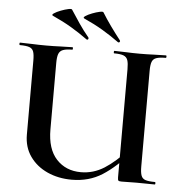

<svg xmlns="http://www.w3.org/2000/svg" viewBox="-56 -861 870 926"><g transform="rotate(5 379.0 -398.0)"><path d="M547 -542Q547 -571 542 -586Q537 -601 522 -607Q507 -613 476 -613Q474 -613 474 -619Q474 -625 476 -625Q502 -625 533.5 -623.5Q565 -622 599 -622Q635 -622 667.5 -623.5Q700 -625 726 -625Q729 -625 729 -619Q729 -613 726 -613Q696 -613 680.5 -607.5Q665 -602 659.5 -587.5Q654 -573 654 -544V-81Q654 -52 659.5 -37Q665 -22 680.5 -17Q696 -12 726 -12Q729 -12 729 -6Q729 0 726 0Q704 0 683 -0.5Q662 -1 637 -1Q615 -1 600.5 -0.5Q586 0 566 0Q554 0 550.5 -3Q547 -6 547 -19ZM606 -149Q536 -69 472 -28.5Q408 12 325 12Q260 12 207 -12Q154 -36 122.5 -80.5Q91 -125 91 -186V-544Q91 -573 86 -587.5Q81 -602 66 -607.5Q51 -613 20 -613Q17 -613 17 -619Q17 -625 20 -625Q46 -625 78 -623.5Q110 -622 146 -622Q184 -622 216.5 -623.5Q249 -625 274 -625Q276 -625 276 -619Q276 -613 274 -613Q244 -613 228.5 -607Q213 -601 207.5 -586Q202 -571 202 -542V-221Q202 -126 247.5 -77Q293 -28 366 -28Q426 -28 478.5 -61Q531 -94 592 -161ZM490 -668Q495 -666 498 -670Q501 -674 498 -678Q473 -710 450 -742Q427 -774 408 -805Q406 -810 389.5 -806.5Q373 -803 353.5 -795.5Q334 -788 322 -780Q310 -772 318 -768Q369 -745 409.5 -721Q450 -697 490 -668ZM338 -668Q343 -666 345.5 -670Q348 -674 346 -678Q320 -709 298 -741.5Q276 -774 256 -805Q254 -810 237.5 -806.5Q221 -803 201.5 -795.5Q182 -788 170 -780Q158 -772 166 -768Q217 -745 257.5 -721Q298 -697 338 -668Z"/></g></svg>

Font: Cormorant Infant Light
Style: Regular
Weight: 300
Designer: Christian Thalmann (Catharsis Fonts)
Foundry: Catharsis Fonts
Version: Version 4.001